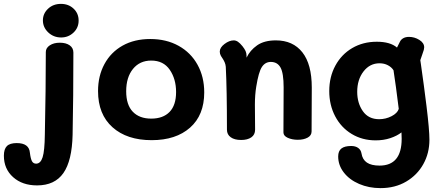

<svg xmlns="http://www.w3.org/2000/svg" viewBox="-100 -719 2272 989"><path d="M121 -614Q121 -649 147.5 -674Q174 -699 214 -699Q253 -699 279 -674.5Q305 -650 305 -613Q305 -576 278.5 -551Q252 -526 215 -526Q176 -526 148.5 -552Q121 -578 121 -614ZM-80 83Q-80 49 -64.5 33.5Q-49 18 -14 18Q50 18 54 68Q58 100 65 112Q72 124 86 124Q109 124 119.5 91Q130 58 131 -26Q136 -261 136 -451Q136 -472 156.5 -485.5Q177 -499 208 -499Q240 -499 259 -485.5Q278 -472 278 -448Q278 -221 274 -25Q271 109 226.5 172.5Q182 236 91 236Q15 236 -32.5 193.5Q-80 151 -80 83Z M405 -250Q405 -328 438 -389Q471 -450 531.5 -484Q592 -518 674 -518Q757 -518 820 -483Q883 -448 917.5 -385.5Q952 -323 952 -243Q952 -126 879 -61.5Q806 3 681 3Q554 3 479.5 -63.5Q405 -130 405 -250ZM807 -245Q807 -312 774.5 -359.5Q742 -407 679 -407Q620 -407 585 -364Q550 -321 550 -249Q550 -179 584 -143.5Q618 -108 679 -108Q740 -108 773.5 -142.5Q807 -177 807 -245Z M1506 -268 1505 -42Q1505 -21 1484.5 -10Q1464 1 1434 1Q1405 1 1382.5 -9Q1360 -19 1360 -37L1361 -269Q1361 -342 1345 -371Q1329 -400 1295 -400Q1266 -400 1249 -374Q1232 -348 1220 -273Q1213 -231 1213 -180L1214 -51Q1214 -25 1194.5 -11.5Q1175 2 1142 2Q1108 2 1088.5 -12Q1069 -26 1069 -51Q1069 -259 1063 -375Q1062 -387 1057.5 -397.5Q1053 -408 1047 -417Q1041 -426 1038 -431Q1032 -442 1032 -453Q1032 -474 1056.5 -492.5Q1081 -511 1104 -511Q1115 -511 1125.5 -504Q1136 -497 1149 -481Q1160 -467 1165 -456Q1170 -445 1170 -431V-422Q1188 -460 1224.5 -485.5Q1261 -511 1321 -511Q1409 -511 1457.5 -449.5Q1506 -388 1506 -268Z M2112 1Q2112 70 2080.5 126.5Q2049 183 1992 216.5Q1935 250 1860 250Q1800 250 1750 228.5Q1700 207 1671 169.5Q1642 132 1642 87Q1642 59 1658.5 46Q1675 33 1709 33Q1731 33 1745 43Q1759 53 1762 71Q1767 103 1790 118.5Q1813 134 1855 134Q1969 134 1969 -4Q1969 -24 1968 -37Q1945 -19 1910.5 -7.5Q1876 4 1835 4Q1766 4 1711.5 -29Q1657 -62 1626.5 -120Q1596 -178 1596 -250Q1596 -323 1627.5 -381Q1659 -439 1714.5 -471.5Q1770 -504 1841 -504Q1910 -504 1945 -474L1960 -504Q1965 -515 1977 -522Q1989 -529 2007 -529Q2035 -529 2060 -513.5Q2085 -498 2085 -475Q2085 -472 2083 -462Q2083 -462 2075 -438Q2066 -414 2065 -409L2068 -389Q2084 -278 2097 -172Q2112 -50 2112 1ZM1954 -158Q1939 -280 1927 -357Q1917 -373 1898 -383Q1879 -393 1855 -393Q1805 -393 1772.5 -351Q1740 -309 1740 -246Q1740 -188 1769 -146.5Q1798 -105 1853 -105Q1887 -105 1917 -120.5Q1947 -136 1954 -158Z"/></svg>

Font: Mali
Style: Bold
Weight: 700
Designer: Kitiyaporn Chalermlarp | Katatrad Aksorn Co.,Ltd.
Foundry: Cadson Demak Co.,Ltd.
Version: Version 1.000; ttfautohint (v1.6)